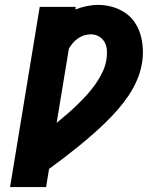

<svg xmlns="http://www.w3.org/2000/svg" viewBox="-20 -763 640 783"><path d="M21 0 142 -735H289L287 -724Q309 -733 333 -738Q357 -743 380 -743Q410 -743 438 -735Q466 -727 489.5 -711.5Q513 -696 529 -672.5Q545 -649 553 -621.5Q561 -594 562.5 -564Q564 -534 559 -505Q553 -470 539 -437Q525 -404 504.5 -373.5Q484 -343 459.5 -315Q435 -287 408.5 -261.5Q382 -236 354 -211.5Q326 -187 297.5 -164Q269 -141 239.5 -118.5Q210 -96 180 -74L168 0ZM211 -262Q233 -280 254.5 -298.5Q276 -317 296 -336.5Q316 -356 335 -377Q354 -398 370 -421Q386 -444 398 -469Q410 -494 414 -520Q417 -538 416 -556.5Q415 -575 407 -590Q399 -605 384 -614Q369 -623 351 -623Q337 -623 324 -619Q311 -615 299 -607Q287 -599 277.5 -588Q268 -577 261 -565Z"/></svg>

Font: Iosevka Curly HvExObl
Style: Regular
Weight: 900
Width: 7
Italic angle: -9°
Monospace: yes
Designer: Belleve Invis
Foundry: Belleve Invis
Version: Version 11.1.0; ttfautohint (v1.8.3)